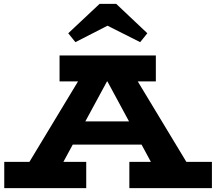

<svg xmlns="http://www.w3.org/2000/svg" viewBox="-20 -973 1117 993"><path d="M61 -18 418 -609H658L1015 -18H824L502 -614H567L244 -18ZM2 0V-136H426V0ZM318 -225 342 -345H727L750 -225ZM649 0V-136H1076V0ZM288 -552V-686H786V-552ZM370 -755 333 -801 495 -953H581L742 -801L705 -755L536 -840Z"/></svg>

Font: BioRhyme SemiExpanded ExtraBold
Style: Regular
Weight: 800
Width: 6
Designer: Aoife Mooney
Foundry: Aoife Mooney Type
Version: Version 1.600;gftools[0.9.33]